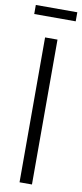

<svg xmlns="http://www.w3.org/2000/svg" viewBox="-112 -864 384 898"><g transform="rotate(10 80.5 -415.0)"><path d="M51 0V-688H110V0ZM-18 -787V-830H179V-787Z"/></g></svg>

Font: Saira UltraCondensed
Style: Regular
Weight: 400
Width: 1
Designer: Hector Gatti with collaboration of the Omnibus-Type team
Foundry: Omnibus-Type
Version: Version 1.101